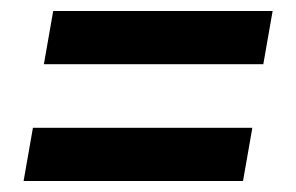

<svg xmlns="http://www.w3.org/2000/svg" viewBox="-20 -540 540 350"><path d="M23 -210 40 -307H440L423 -210ZM60 -423 77 -520H477L460 -423Z"/></svg>

Font: Iosevka SS08
Style: Bold Italic
Weight: 700
Italic angle: -10°
Monospace: yes
Designer: Belleve Invis
Foundry: Belleve Invis
Version: 2.1.0; ttfautohint (v1.8.2)